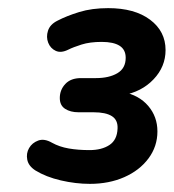

<svg xmlns="http://www.w3.org/2000/svg" viewBox="-20 -729 427 472"><path d="M201 -277Q166 -277 129.5 -285.5Q93 -294 67 -310Q50 -321 47 -336.5Q44 -352 51.5 -365Q59 -378 74 -383.5Q89 -389 108 -378Q126 -368 149 -364Q172 -360 200 -360Q230 -360 249 -372.5Q268 -385 269 -413Q270 -434 255 -443.5Q240 -453 210 -453H173Q153 -453 140 -461.5Q127 -470 127 -488Q127 -508 140.5 -522.5Q154 -537 179 -537H216Q248 -537 268.5 -549Q289 -561 289 -587Q289 -607 274 -616.5Q259 -626 230 -626Q201 -626 180.5 -619.5Q160 -613 148 -607Q130 -598 117 -604Q104 -610 98.5 -624Q93 -638 98 -653.5Q103 -669 121 -678Q144 -690 175 -699.5Q206 -709 246 -709Q311 -709 349 -680.5Q387 -652 387 -606Q387 -565 357.5 -534Q328 -503 282 -495V-503Q322 -495 344.5 -468.5Q367 -442 367 -406Q367 -369 345 -339.5Q323 -310 285.5 -293.5Q248 -277 201 -277Z"/></svg>

Font: Nunito Variable Extra Light
Style: Italic
Weight: 200
Italic angle: -9°
Designer: Vernon Adams
Foundry: Vernon Adams
Version: Version 3.602